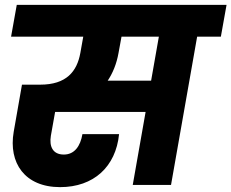

<svg xmlns="http://www.w3.org/2000/svg" viewBox="-20 -760 951 789"><path d="M227.1 9C364.9 9 455.9 -74.8 469.3 -208.7H318.7C310.3 -159.4 286.1 -124.9 242.3 -124.9C196.7 -124.9 181.8 -158.4 189 -201.9L219.9 -375.4L132.4 -300.1H685.6L708 -428.4H332.5L335.9 -350.5C403.2 -385 451.2 -452.7 467.1 -542.6L483.4 -631.5H326.1L310.2 -542.6C296.4 -466.1 252.8 -412.1 145.1 -412.1H70.3L36.3 -218.3C14.3 -90.8 81.5 9 227.1 9ZM682.8 0 796 -642.7H638.7L525.5 0ZM887.6 -609.2 911 -740H48.9L25.5 -609.2Z"/></svg>

Font: Poppins Devanagari Thin
Style: Italic
Weight: 100
Italic angle: -10°
Designer: Ninad Kale (Devanagari), Jonny Pinhorn (Latin)
Foundry: Indian Type Foundry
Version: 4.005